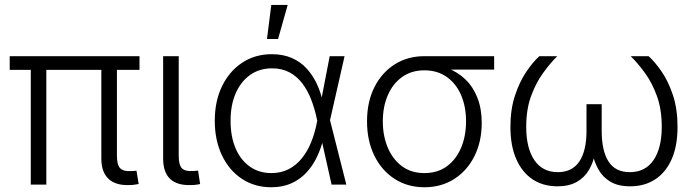

<svg xmlns="http://www.w3.org/2000/svg" viewBox="-20 -770 2894 801"><path d="M520.5 2Q462.9 4.4 432.9 -23.7Q402.8 -51.8 402.8 -108.4V-515.1H467.8V-120.1Q467.8 -82 481.4 -68.1Q495.1 -54.2 526.9 -56.2Q535.6 -56.6 540 -56.9Q544.4 -57.1 549.3 -58.1L558.6 -2.4Q551.3 -1 541.5 0.5Q531.7 2 520.5 2ZM108.4 0V-515.1H173.3V0ZM20.5 -478.5V-535.6H562V-478.5Z M778.3 2Q719.7 4.4 690.2 -23.2Q660.6 -50.8 660.6 -108.4V-535.6H725.6V-120.1Q725.6 -81.5 739 -67.9Q752.4 -54.2 784.2 -56.6Q792 -56.6 796.6 -57.1Q801.3 -57.6 806.2 -58.6L814.9 -2.4Q808.1 -0.5 798.3 0.7Q788.6 2 778.3 2Z M1111.8 11.2Q1042 11.2 988.8 -24.2Q935.5 -59.6 905.8 -122.3Q876 -185.1 876 -266.1Q876 -347.7 906.2 -410.2Q936.5 -472.7 990.2 -508.3Q1043.9 -543.9 1113.8 -543.9Q1161.6 -543.9 1198 -527.8Q1234.4 -511.7 1260 -483.4Q1285.6 -455.1 1302.5 -418.5Q1319.3 -381.8 1327.6 -341.3H1350.6L1356.4 -270L1424.8 0H1363.3L1300.8 -278.8Q1292 -319.3 1277.6 -356.2Q1263.2 -393.1 1241.2 -422.1Q1219.2 -451.2 1188 -468Q1156.7 -484.9 1114.7 -484.9Q1062.5 -484.9 1023.7 -457.5Q984.9 -430.2 963.4 -381.1Q941.9 -332 941.9 -266.1Q941.9 -200.2 962.9 -151.1Q983.9 -102.1 1022.2 -75Q1060.5 -47.9 1112.3 -47.9Q1152.8 -47.9 1184.3 -64.2Q1215.8 -80.6 1239.3 -109.6Q1262.7 -138.7 1277.8 -176Q1293 -213.4 1301.3 -255.4L1355.5 -535.6H1417.5L1356.4 -266.6L1350.6 -195.3H1330.1Q1320.3 -152.8 1302.2 -115.2Q1284.2 -77.6 1257.6 -49.3Q1231 -21 1194.8 -4.9Q1158.7 11.2 1111.8 11.2ZM1093.8 -607.4 1111.8 -749.5H1180.2L1140.1 -607.4Z M1750.5 11.2Q1680.2 11.2 1626 -23.9Q1571.8 -59.1 1541.5 -121.1Q1511.2 -183.1 1511.2 -263.7Q1511.2 -344.7 1541.7 -405.8Q1572.3 -466.8 1626.2 -501.2Q1680.2 -535.6 1750.5 -535.6H2041.5V-479.5H1821.3L1750.5 -476.6Q1696.3 -476.6 1657.5 -448.7Q1618.7 -420.9 1597.9 -372.8Q1577.1 -324.7 1577.1 -263.7Q1577.1 -202.6 1597.9 -153.8Q1618.7 -105 1657.2 -76.4Q1695.8 -47.9 1750.5 -47.9Q1805.7 -47.9 1844.5 -76.4Q1883.3 -105 1903.8 -154.1Q1924.3 -203.1 1924.3 -263.7Q1924.3 -324.7 1903.8 -372.8Q1883.3 -420.9 1844.2 -448.7Q1805.2 -476.6 1750.5 -476.6V-502.4Q1802.2 -502.4 1845.9 -486.1Q1889.6 -469.7 1921.9 -438.5Q1954.1 -407.2 1971.9 -361.6Q1989.7 -315.9 1989.7 -257.3Q1989.7 -179.7 1959.5 -118.9Q1929.2 -58.1 1875.2 -23.4Q1821.3 11.2 1750.5 11.2Z M2305.7 7.3Q2246.1 7.3 2202.1 -21.7Q2158.2 -50.8 2133.8 -106.2Q2109.4 -161.6 2109.4 -240.7Q2109.4 -313.5 2128.2 -370.6Q2147 -427.7 2174.8 -469.2Q2202.6 -510.7 2230 -535.6H2304.7Q2274.4 -505.4 2244.6 -463.9Q2214.8 -422.4 2195.1 -367.7Q2175.3 -313 2175.3 -240.7Q2175.3 -152.3 2209.2 -102.1Q2243.2 -51.8 2307.1 -51.8Q2367.2 -51.8 2397 -96.4Q2426.8 -141.1 2426.8 -223.6V-335.4H2490.2V-223.6Q2490.2 -141.1 2518.6 -96.4Q2546.9 -51.8 2607.4 -51.8Q2672.4 -51.8 2706.5 -102.1Q2740.7 -152.3 2740.7 -240.7Q2740.7 -314 2720.7 -369.1Q2700.7 -424.3 2670.9 -465.3Q2641.1 -506.3 2611.3 -535.6H2686Q2713.4 -510.7 2741.2 -470Q2769 -429.2 2787.8 -371.8Q2806.6 -314.5 2806.6 -240.7Q2806.6 -161.1 2782.2 -106Q2757.8 -50.8 2713.4 -21.7Q2668.9 7.3 2608.9 7.3Q2559.1 7.3 2526.9 -11.7Q2494.6 -30.8 2476.6 -63Q2458.5 -95.2 2450.7 -134.3H2463.4Q2456.1 -93.8 2437.5 -61.8Q2418.9 -29.8 2386.5 -11.2Q2354 7.3 2305.7 7.3Z"/></svg>

Font: Inter 20pt Light
Style: Regular
Weight: 300
Version: Version 4.001;git-66647c0bb